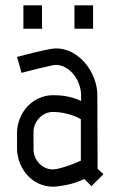

<svg xmlns="http://www.w3.org/2000/svg" viewBox="-20 -692 443 722"><path d="M284 -243Q284 -244 275.5 -248.5Q267 -253 253 -258Q239 -263 220 -267Q201 -271 180 -271Q149 -271 127.5 -248Q106 -225 106 -194V-132Q106 -100 127.5 -77.5Q149 -55 179 -55Q190 -55 208 -60Q226 -65 243 -71Q262 -78 284 -88ZM347 -57 369 -37 324 8 297 -19Q266 -4 232 3Q198 10 180 10Q151 10 126 -1.5Q101 -13 83 -33Q65 -53 54.5 -79.5Q44 -106 44 -136V-191Q44 -220 54.5 -246Q65 -272 83 -291.5Q101 -311 126 -322.5Q151 -334 180 -334Q186 -334 198.5 -333.5Q211 -333 226 -330.5Q241 -328 256.5 -323.5Q272 -319 285 -312V-333Q285 -354 277.5 -375Q270 -396 257 -412Q244 -428 226.5 -438Q209 -448 190 -448Q183 -448 162.5 -443Q142 -438 119 -433Q93 -426 61 -418L44 -478Q77 -487 106 -494Q131 -500 155 -505Q179 -510 190 -510Q222 -510 250.5 -495Q279 -480 300 -455Q321 -430 333.5 -398.5Q346 -367 346 -333ZM260 -584V-672H330V-584ZM68 -584V-672H138V-584Z"/></svg>

Font: Marvel
Style: Bold
Weight: 700
Designer: Carolina Trebol
Foundry: Carolina Trebol
Version: Version 1.001